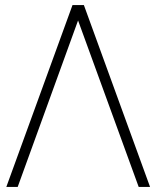

<svg xmlns="http://www.w3.org/2000/svg" viewBox="-20 -740 619 760"><path d="M312 -720H267L5 0H50L289 -659L529 0H574Z"/></svg>

Font: Manrope Variable Light
Style: Regular
Weight: 200
Designer: Mikhail Sharanda
Foundry: Mikhail Sharanda
Version: Version 4.505